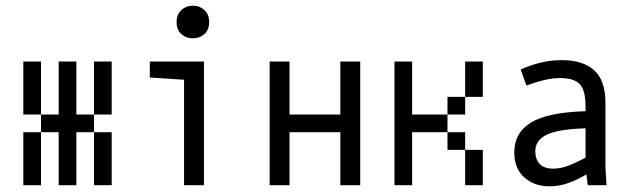

<svg xmlns="http://www.w3.org/2000/svg" viewBox="-20 -655 2228 679"><path d="M250 -437.5V-375H187.5V-437.5ZM250 -375V-312.5H187.5V-375ZM250 -312.5V-250H187.5V-312.5ZM250 -250V-187.5H187.5V-250ZM250 -187.5V-125H187.5V-187.5ZM250 -125V-62.5H187.5V-125ZM250 -62.5V0H187.5V-62.5ZM375 -62.5V0H312.5V-62.5ZM375 -125V-62.5H312.5V-125ZM375 -187.5V-125H312.5V-187.5ZM125 -187.5V-125H62.5V-187.5ZM125 -125V-62.5H62.5V-125ZM125 -62.5V0H62.5V-62.5ZM375 -437.5V-375H312.5V-437.5ZM375 -375V-312.5H312.5V-375ZM125 -375V-312.5H62.5V-375ZM125 -437.5V-375H62.5V-437.5ZM187.5 -250V-187.5H125V-250ZM125 -312.5V-250H62.5V-312.5ZM375 -312.5V-250H312.5V-312.5ZM312.5 -250V-187.5H250V-250Z M630.9 -373 509.8 -380.9V-437.5H701.2V0H630.9ZM604.5 -577.1Q604.5 -603.5 621.1 -619.1Q637.7 -634.8 662.1 -634.8Q686.5 -634.8 703.1 -619.1Q719.7 -603.5 719.7 -577.1Q719.7 -549.8 703.1 -534.7Q686.5 -519.5 662.1 -519.5Q637.7 -519.5 621.1 -534.7Q604.5 -549.8 604.5 -577.1Z M1183.6 0V-187.5H1003.9V0H933.6V-437.5H1003.9V-250H1183.6V-437.5H1253.9V0Z M1437.5 -437.5V-375H1375V-437.5ZM1437.5 -375V-312.5H1375V-375ZM1437.5 -312.5V-250H1375V-312.5ZM1437.5 -250V-187.5H1375V-250ZM1437.5 -187.5V-125H1375V-187.5ZM1437.5 -125V-62.5H1375V-125ZM1437.5 -62.5V0H1375V-62.5ZM1625 -187.5V-125H1562.5V-187.5ZM1687.5 -125V-62.5H1625V-125ZM1687.5 -62.5V0H1625V-62.5ZM1625 -312.5V-250H1562.5V-312.5ZM1687.5 -375V-312.5H1625V-375ZM1687.5 -437.5V-375H1625V-437.5ZM1500 -250V-187.5H1437.5V-250ZM1562.5 -250V-187.5H1500V-250Z M1921.9 3.9Q1870.1 3.9 1834.5 -27.3Q1798.8 -58.6 1798.8 -116.2Q1798.8 -185.5 1857.9 -221.7Q1917 -257.8 2050.8 -261.7V-278.3Q2050.8 -335 2030.8 -356.9Q2010.7 -378.9 1960.9 -378.9Q1933.6 -378.9 1903.3 -371.6Q1873 -364.3 1841.8 -352.5L1821.3 -409.2Q1895.5 -442.4 1965.8 -442.4Q2042 -442.4 2081.5 -406.2Q2121.1 -370.1 2121.1 -292V-62.5L2125 0H2058.6L2053.7 -38.1Q2020.5 -18.6 1988.8 -7.3Q1957 3.9 1921.9 3.9ZM1936.5 -58.6Q1961.9 -58.6 1989.3 -68.8Q2016.6 -79.1 2050.8 -97.7V-201.2Q1954.1 -198.2 1913.6 -178.7Q1873 -159.2 1873 -120.1Q1873 -91.8 1888.7 -75.2Q1904.3 -58.6 1936.5 -58.6Z"/></svg>

Font: Sudo Variable
Style: Regular
Weight: 400
Monospace: yes
Designer: Jens Kutilek
Foundry: Jens Kutilek
Version: Version 0.040